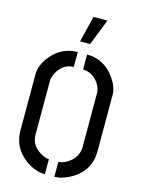

<svg xmlns="http://www.w3.org/2000/svg" viewBox="-132 -972 779 1052"><g transform="rotate(15 257.0 -445.5)"><path d="M227.5 -748 263.7 -896.5H342.8L284.2 -748ZM38.1 -190.4V-511.7Q38.1 -563.5 82 -617.2Q140.6 -687.5 230.5 -688.5V-603.5Q170.9 -603.5 137.7 -543Q124 -516.6 124 -496.1V-190.4Q124 -128.9 184.6 -94.7Q210 -80.1 229.5 -80.1V4.9Q173.8 4.9 118.2 -35.2Q39.1 -93.8 38.1 -190.4ZM283.2 4.9V-80.1Q317.4 -80.1 352.5 -110.4Q389.6 -143.6 390.6 -190.4V-496.1Q390.6 -534.2 359.4 -569.3Q327.1 -602.5 283.2 -603.5V-688.5Q381.8 -688.5 441.4 -603.5Q475.6 -554.7 475.6 -511.7V-190.4Q475.6 -82 378.9 -24.4Q328.1 4.9 283.2 4.9Z"/></g></svg>

Font: Post No Bills Jaffna SemiBold
Style: Regular
Weight: 600
Designer: Kosala Senevirathne, Siva Puranthara, Lasantha Premarathna, Tharique Azeez
Foundry: Mooniak
Version: Version 1.220 ; ttfautohint (v1.6)